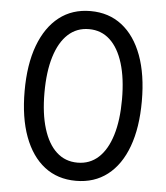

<svg xmlns="http://www.w3.org/2000/svg" viewBox="-53 -785 731 843"><g transform="rotate(5 312.5 -364.0)"><path d="M312.5 10.3Q231.4 10.3 173.8 -34.4Q116.2 -79.1 85.2 -162.6Q54.2 -246.1 54.2 -363.3Q54.2 -480.5 85.4 -564.2Q116.7 -647.9 174.3 -692.9Q231.9 -737.8 312.5 -737.8Q393.1 -737.8 450.9 -692.9Q508.8 -647.9 539.8 -564.2Q570.8 -480.5 570.8 -363.3Q570.8 -246.1 540 -162.6Q509.3 -79.1 451.4 -34.4Q393.6 10.3 312.5 10.3ZM312.5 -69.8Q366.7 -69.8 404.8 -104.7Q442.9 -139.6 463.1 -205.3Q483.4 -271 483.4 -363.3Q483.4 -456.1 463.1 -522Q442.9 -587.9 404.8 -623Q366.7 -658.2 312.5 -658.2Q258.3 -658.2 220.2 -623Q182.1 -587.9 161.9 -522Q141.6 -456.1 141.6 -363.3Q141.6 -271 161.9 -205.3Q182.1 -139.6 220.2 -104.7Q258.3 -69.8 312.5 -69.8Z"/></g></svg>

Font: Inter 20pt
Style: Regular
Weight: 400
Version: Version 4.001;git-66647c0bb